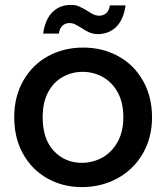

<svg xmlns="http://www.w3.org/2000/svg" viewBox="-20 -754 678 783"><path d="M38 -276Q38 -360 75 -425Q112 -490 176 -525Q240 -560 319 -560Q398 -560 462 -525Q526 -490 563 -425Q600 -360 600 -276Q600 -192 562 -127Q524 -62 458.5 -26.5Q393 9 314 9Q236 9 173 -26.5Q110 -62 74 -126.5Q38 -191 38 -276ZM483 -276Q483 -336 460 -377.5Q437 -419 399 -440Q361 -461 317 -461Q273 -461 235.5 -440Q198 -419 176 -377.5Q154 -336 154 -276Q154 -187 199.5 -138.5Q245 -90 314 -90Q358 -90 396.5 -111Q435 -132 459 -174Q483 -216 483 -276ZM156 -617Q164 -675 194 -704.5Q224 -734 269 -734Q288 -734 302 -728Q316 -722 336 -710Q351 -700 361.5 -695Q372 -690 385 -690Q402 -690 413.5 -700.5Q425 -711 428 -732H492Q484 -674 454 -644.5Q424 -615 379 -615Q360 -615 345 -621.5Q330 -628 312 -640Q294 -651 284.5 -655.5Q275 -660 263 -660Q246 -660 234.5 -649Q223 -638 220 -617Z"/></svg>

Font: Poppins-tnum Medium
Style: Regular
Weight: 500
Designer: Ninad Kale (Devanagari), Jonny Pinhorn (Latin)
Foundry: Indian Type Foundry
Version: Version 4.004